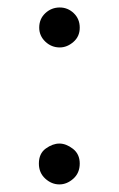

<svg xmlns="http://www.w3.org/2000/svg" viewBox="-20 -481 319 516"><path d="M194.3 -406.7Q194.3 -382.8 177.2 -368.2Q160.2 -353.5 140.6 -353.5Q118.2 -353.5 101.8 -369.1Q85.4 -384.8 85.4 -406.7Q85.4 -430.2 101.8 -445.6Q118.2 -460.9 140.6 -460.9Q162.1 -460.9 178.2 -445.6Q194.3 -430.2 194.3 -406.7ZM194.3 -41.5Q194.3 -16.1 177 -0.7Q159.7 14.6 139.6 14.6Q118.7 14.6 101.6 -1Q84.5 -16.6 84.5 -41.5Q84.5 -68.4 103 -81.8Q121.6 -95.2 139.6 -95.2Q157.7 -95.2 176 -81.1Q194.3 -66.9 194.3 -41.5Z"/></svg>

Font: BabelStone Roman
Style: Regular
Weight: 400
Designer: Walt Agee, Victor Gaultney, Peter Martin, Debbi Hosken, Becca Hirsbrunner (SIL); Andrew West (BabelStone)
Foundry: BabelStone
Version: Version 16.000